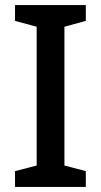

<svg xmlns="http://www.w3.org/2000/svg" viewBox="-20 -734 397 754"><path d="M317 0H39V-62L124 -84V-629L39 -652V-714H317V-652L233 -629V-84L317 -62Z"/></svg>

Font: Noto Sans Thai Looped Medium
Style: Regular
Weight: 500
Designer: Sasikarn Vongin, Ben Mitchell
Foundry: The Fontpad Ltd
Version: Version 1.001; ttfautohint (v1.8.4.7-5d5b)